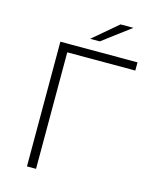

<svg xmlns="http://www.w3.org/2000/svg" viewBox="-128 -958 824 1041"><g transform="rotate(15 284.0 -437.5)"><path d="M559 -700H126V0H177V-654H559ZM278 -757H332L489 -875H417Z"/></g></svg>

Font: Montserrat Light
Style: Regular
Weight: 300
Designer: Julieta Ulanovsky
Foundry: Julieta Ulanovsky
Version: Version 7.200